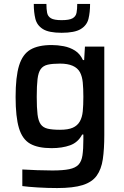

<svg xmlns="http://www.w3.org/2000/svg" viewBox="-20 -746 627 972"><path d="M269 206Q221 206 171.5 203Q122 200 93 196V112Q125 114 168 115.5Q211 117 245 117Q299 117 330.5 110.5Q362 104 377.5 87.5Q393 71 397.5 40Q402 9 402 -40V-65H396Q375 -25 335 -10.5Q295 4 241 4Q172 4 132.5 -18.5Q93 -41 76 -97.5Q59 -154 59 -255Q59 -357 76.5 -414Q94 -471 133.5 -494.5Q173 -518 242 -518Q272 -518 303 -512Q334 -506 359.5 -490Q385 -474 400 -442H406L410 -510H508V-63Q508 9 500.5 60Q493 111 469.5 143.5Q446 176 398.5 191Q351 206 269 206ZM284 -89Q325 -89 348.5 -99.5Q372 -110 384 -131Q396 -152 399 -182.5Q402 -213 402 -256Q402 -298 399 -328.5Q396 -359 385 -380Q361 -424 284 -424Q245 -424 221.5 -418.5Q198 -413 186 -396Q174 -379 170 -345.5Q166 -312 166 -256Q166 -200 170 -167Q174 -134 186 -117Q198 -100 221.5 -94.5Q245 -89 284 -89ZM292 -580Q227 -580 197 -599Q167 -618 159 -651Q151 -684 151 -726H215Q215 -700 218.5 -681.5Q222 -663 238 -653.5Q254 -644 292 -644Q331 -644 347.5 -653.5Q364 -663 367.5 -681.5Q371 -700 371 -726H436Q436 -684 428 -651Q420 -618 389 -599Q358 -580 292 -580Z"/></svg>

Font: Saira Medium
Style: Regular
Weight: 500
Designer: Hector Gatti with collaboration of the Omnibus-Type team
Foundry: Omnibus-Type
Version: Version 1.100; ttfautohint (v1.8.3)